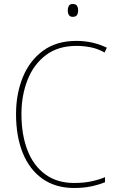

<svg xmlns="http://www.w3.org/2000/svg" viewBox="-20 -928 581 958"><path d="M361 -699Q270 -699 209 -653Q148 -607 117.5 -529.5Q87 -452 87 -359Q87 -256 117 -178.5Q147 -101 206 -58Q265 -15 350 -15Q399 -15 437.5 -23.5Q476 -32 504 -44V-19Q476 -7 437 1.5Q398 10 350 10Q257 10 192 -36Q127 -82 93.5 -165Q60 -248 60 -359Q60 -460 94 -543Q128 -626 195 -675Q262 -724 361 -724Q443 -724 513 -690L502 -666Q466 -686 430.5 -692.5Q395 -699 361 -699ZM343 -908Q360 -908 365 -898Q370 -888 370 -876Q370 -863 364.5 -853.5Q359 -844 343 -844Q329 -844 323.5 -853.5Q318 -863 318 -876Q318 -888 323 -898Q328 -908 343 -908Z"/></svg>

Font: Noto Sans Tamil SemiCondensed Thin
Style: Regular
Weight: 100
Width: 4
Designer: Jelle Bosma - Monotype Design Team
Foundry: Monotype Imaging Inc.
Version: Version 2.004; ttfautohint (v1.8.4.7-5d5b)